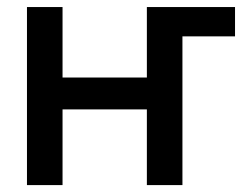

<svg xmlns="http://www.w3.org/2000/svg" viewBox="-20 -536 720 556"><path d="M161.1 -311.5V-515.6H58.1V0H161.1V-219.2H405.3V0H508.3V-430.7H660.6V-515.6H405.3V-311.5Z"/></svg>

Font: Inteeer Medium
Style: Regular
Weight: 500
Designer: Rasmus Andersson
Foundry: rsms
Version: Version 4.001;Glyphs 3.4 (3402)